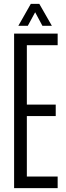

<svg xmlns="http://www.w3.org/2000/svg" viewBox="-20 -974 342 994"><path d="M53 0V-800H278.5V-740H119V-432.5H268.5V-373H119V-60H278.5V0ZM75 -840.5 139.5 -954H183.5L248.5 -840.5H199.5L162 -910.5L124 -840.5Z"/></svg>

Font: Big Shoulders Display Thin
Style: Regular
Weight: 400
Version: Version 2.002